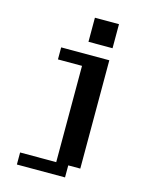

<svg xmlns="http://www.w3.org/2000/svg" viewBox="-121 -700 742 963"><g transform="rotate(15 250.0 -219.0)"><path d="M62.5 125H250V-375H125V-437.5H375V125H312.5V187.5H62.5ZM250 -625H375V-500H250Z"/></g></svg>

Font: NeoDunggeunmo Code
Style: Regular
Weight: 400
Monospace: yes
Version: Version 1.600